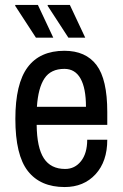

<svg xmlns="http://www.w3.org/2000/svg" viewBox="-20 -743 496 775"><path d="M241 12Q143 12 92.5 -52.5Q42 -117 42 -263Q42 -405 91.5 -471.5Q141 -538 240 -538Q326 -538 369.5 -480.5Q413 -423 413 -291V-239H128Q129 -147 157 -104Q185 -61 243 -61Q282 -61 307 -92.5Q332 -124 332 -179H413Q413 -91 365.5 -39.5Q318 12 241 12ZM129 -312H327Q327 -387 305 -426Q283 -465 240 -465Q185 -465 159.5 -426.5Q134 -388 129 -312ZM256 -591 172 -720 173 -723H262L324 -591ZM125 -591 41 -720 42 -723H133L195 -591Z"/></svg>

Font: Archivo Narrow
Style: Regular
Weight: 400
Designer: Hector Gatti
Foundry: Omnibus-Type
Version: Version 3.002